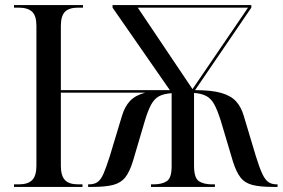

<svg xmlns="http://www.w3.org/2000/svg" viewBox="-20 -734 1110 754"><path d="M35 0V-10H54Q90 -10 106.5 -27Q123 -44 123 -83V-633Q123 -672 106 -688Q89 -704 53 -704H35V-714H306V-704H287Q251 -704 235 -687.5Q219 -671 219 -632V-380H647L422 -704V-714H967V-704L746 -380Q811 -380 849 -369Q887 -358 907 -336Q927 -314 937 -280L985 -120Q999 -75 1010 -51.5Q1021 -28 1034 -19Q1047 -10 1067 -10H1070V0H1052Q1002 0 972 -7.5Q942 -15 925 -36.5Q908 -58 895 -99L847 -260Q834 -301 821.5 -324Q809 -347 790 -357Q771 -367 742 -369V-83Q742 -36 760.5 -23Q779 -10 813 -10H824V0H573V-10H582Q616 -10 635 -22.5Q654 -35 654 -80V-368Q623 -366 604.5 -356Q586 -346 573.5 -323Q561 -300 549 -260L502 -101Q489 -59 472 -37.5Q455 -16 425 -8Q395 0 344 0H326V-10H329Q350 -10 363 -19Q376 -28 386.5 -52Q397 -76 411 -120L459 -279Q470 -316 491 -338Q512 -360 550 -370H219V-83Q219 -44 235 -27Q251 -10 287 -10H304V0ZM736 -384 954 -704H521Z"/></svg>

Font: Noto Serif Display SemiCondensed
Style: Regular
Weight: 400
Width: 4
Designer: Monotype Design Team
Foundry: Monotype Imaging Inc.
Version: Version 2.009